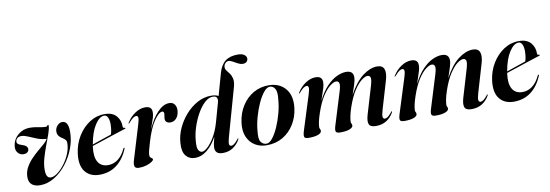

<svg xmlns="http://www.w3.org/2000/svg" viewBox="-55 -1109 4297 1500"><g transform="rotate(-10 2093.0 -359.0)"><path d="M468.5 -362.5Q468.5 -296.5 443.8 -230.8Q419 -165 376.2 -110.8Q333.5 -56.5 279.2 -23.8Q225 9 166.5 9Q125 9 101.5 -10.5Q78 -30 78 -70Q78 -109.5 96 -143.5Q114 -177.5 141.2 -206.5Q168.5 -235.5 197.2 -259.5Q226 -283.5 248.5 -303.5Q271 -323.5 278 -339.5Q240 -341 206 -354Q172 -367 143 -380.2Q114 -393.5 90.5 -395Q68 -396 55.8 -385.8Q43.5 -375.5 42 -361.5Q38 -338 75.5 -327Q126 -313 123 -283Q121.5 -268.5 110 -260.2Q98.5 -252 81.5 -252Q53 -252 35.2 -274Q17.5 -296 23 -330Q29.5 -380 69.5 -413.8Q109.5 -447.5 163 -447.5Q194.5 -447.5 231 -440Q267.5 -432.5 287 -432.5Q296 -432.5 300.2 -438.5Q304.5 -444.5 308.5 -444.5Q312.5 -444.5 312 -436.5Q311 -412 297.2 -373.2Q283.5 -334.5 265.8 -288Q248 -241.5 234.5 -193.5Q221 -145.5 221 -102.5Q221 -37 258 -36.5Q282 -36 310.8 -57Q339.5 -78 366.5 -112.8Q393.5 -147.5 411.5 -189Q429.5 -230.5 431.5 -271.5Q433 -293.5 424.5 -303.8Q416 -314 401.5 -323Q378.5 -337 370 -352Q361.5 -367 363 -386.5Q364.5 -410 381.8 -428.8Q399 -447.5 421 -447.5Q468.5 -447.5 468.5 -362.5Z M864 -157Q831.5 -77.5 774.2 -34.2Q717 9 638 9Q563.5 9 524.5 -40.5Q485.5 -90 498 -184.5Q507.5 -257.5 544.2 -318Q581 -378.5 636.2 -414.8Q691.5 -451 756.5 -451Q820 -451 850.5 -414.8Q881 -378.5 879.5 -331Q878.5 -318.5 893 -318.5Q898.5 -318 899 -315Q900 -312 894.5 -310Q887 -308 857 -298.2Q827 -288.5 785.5 -274.8Q744 -261 701 -246.8Q658 -232.5 624 -221.5Q623.5 -218 623 -214.5Q612.5 -137 637 -95.2Q661.5 -53.5 717.5 -53.5Q759.5 -53.5 795 -79.8Q830.5 -106 856 -160.5Q859.5 -166.5 863 -165.5Q867.5 -164.5 864 -157ZM752.5 -439.5Q714.5 -439.5 678.5 -384.2Q642.5 -329 626 -233Q664 -246 708.2 -261.2Q752.5 -276.5 778.5 -285Q783.5 -299 786.8 -318.8Q790 -338.5 790.5 -364.5Q790.5 -398 780.5 -418.8Q770.5 -439.5 752.5 -439.5Z M930.5 -345Q927.5 -346 931.5 -352Q959 -396 998.5 -422Q1038 -448 1078 -448Q1131 -448 1131 -402Q1131 -375.5 1120 -344.8Q1109 -314 1094 -269Q1129.5 -350.5 1175.5 -399.2Q1221.5 -448 1269.5 -448Q1299.5 -448 1313.5 -425.8Q1327.5 -403.5 1323 -371Q1318 -336 1299.2 -316.8Q1280.5 -297.5 1254 -297.5Q1235.5 -297.5 1224.2 -306.2Q1213 -315 1213 -333Q1213 -343.5 1215.5 -353.2Q1218 -363 1218 -372Q1218 -392 1204 -392Q1178 -392 1139.2 -337Q1100.5 -282 1068 -172Q1058.5 -138.5 1052 -114.8Q1045.5 -91 1045.5 -75Q1045.5 -57.5 1057 -51Q1068.5 -44.5 1068.5 -37Q1068.5 -29 1052.2 -18.2Q1036 -7.5 1009.5 0.8Q983 9 951.5 9Q922.5 9 917 -7.8Q911.5 -24.5 920.5 -55L1001.5 -322Q1014.5 -363.5 1012.5 -378.5Q1010.5 -393.5 997.5 -393.5Q987 -393.5 973.5 -384.5Q960 -375.5 937.5 -349.5Q933 -344.5 930.5 -345Z M1751 -72.5Q1730.5 -36 1696.2 -13.5Q1662 9 1616.5 9Q1584 9 1569.5 -4.5Q1555 -18 1555 -41.5Q1555 -55 1558.5 -74.5Q1562 -94 1571 -127.5Q1535 -62 1490.2 -26.5Q1445.5 9 1397 9Q1350.5 9 1323.2 -24.2Q1296 -57.5 1302 -127Q1305.5 -183.5 1331 -240.2Q1356.5 -297 1398 -344Q1439.5 -391 1491.5 -419.5Q1543.5 -448 1600 -448Q1639 -448 1659.5 -435.5L1708.5 -609Q1725.5 -671 1762.8 -699.8Q1800 -728.5 1861.5 -728.5Q1896 -728.5 1913.5 -715.8Q1931 -703 1931 -685.5Q1931 -670.5 1920.5 -660.2Q1910 -650 1891 -650Q1872 -650 1852.2 -660.5Q1832.5 -671 1814.2 -681.2Q1796 -691.5 1781.5 -691.5Q1768 -691.5 1756.5 -679.2Q1745 -667 1744.5 -647.5Q1744.5 -633 1755 -620Q1765.5 -607 1777.5 -590.2Q1789.5 -573.5 1795 -548.8Q1800.5 -524 1790.5 -487L1683 -105Q1672 -65.5 1674 -50.5Q1676 -35.5 1690.5 -35.5Q1701 -35.5 1713.5 -44.5Q1726 -53.5 1745 -77Q1750 -84 1752 -83.5Q1756 -82.5 1751 -72.5ZM1423 -121Q1417.5 -69.5 1428.5 -49.2Q1439.5 -29 1458.5 -29Q1475 -29 1502 -53.2Q1529 -77.5 1556.8 -123.8Q1584.5 -170 1603.5 -236L1646.5 -389.5Q1651.5 -409 1645.2 -423.5Q1639 -438 1612 -438Q1580 -438 1548 -408.2Q1516 -378.5 1489 -330.5Q1462 -282.5 1444.2 -227.2Q1426.5 -172 1423 -121Z M2063.5 -450Q2147 -448 2192.8 -391.2Q2238.5 -334.5 2226 -238.5Q2217.5 -170 2183 -113.8Q2148.5 -57.5 2092.8 -24.2Q2037 9 1964 9Q1912 9 1871.8 -15.5Q1831.5 -40 1811.2 -86.5Q1791 -133 1799.5 -198.5Q1809 -273 1845.5 -330.2Q1882 -387.5 1938.2 -419.5Q1994.5 -451.5 2063.5 -450ZM1964.5 -3.5Q1988 -3.5 2012.5 -34.8Q2037 -66 2058.8 -115.2Q2080.5 -164.5 2095.2 -219.8Q2110 -275 2113.5 -323Q2121.5 -384.5 2107.5 -410.2Q2093.5 -436 2067.5 -437.5Q2043 -438.5 2017.5 -407.8Q1992 -377 1969.5 -327.5Q1947 -278 1931.2 -221.5Q1915.5 -165 1911.5 -114.5Q1903.5 -50.5 1920 -27Q1936.5 -3.5 1964.5 -3.5Z M2516.5 -46 2597 -307Q2611.5 -354 2606.2 -371Q2601 -388 2582 -388Q2564 -388 2535 -366.2Q2506 -344.5 2474.5 -296.5Q2443 -248.5 2416 -169.5Q2401.5 -127 2396.2 -99.8Q2391 -72.5 2391 -59Q2391 -50 2395 -44Q2399 -38 2399 -29Q2399 -12 2372.2 -1.5Q2345.5 9 2298 9Q2267 9 2262.5 -4.2Q2258 -17.5 2268 -50.5L2355 -326.5Q2367 -364 2364.8 -378.8Q2362.5 -393.5 2349.5 -393.5Q2339 -393.5 2325.5 -384.5Q2312 -375.5 2289.5 -349.5Q2285 -344.5 2282.5 -345Q2279.5 -345.5 2283.5 -352Q2311 -396 2350.5 -422Q2390 -448 2430 -448Q2483 -448 2483 -401Q2483 -381 2475.8 -355.8Q2468.5 -330.5 2459.2 -305Q2450 -279.5 2443.5 -258Q2479 -329 2519.2 -370.5Q2559.5 -412 2599 -430Q2638.5 -448 2672 -448Q2729 -448 2729 -396.5Q2729 -373 2716.8 -336Q2704.5 -299 2692 -261.5Q2745 -359.5 2804.2 -403.8Q2863.5 -448 2918 -448Q2961 -448 2973 -417Q2985 -386 2968 -328.5L2903 -109Q2889.5 -64 2893.2 -49.8Q2897 -35.5 2909 -35.5Q2919.5 -35.5 2932.2 -44.5Q2945 -53.5 2964 -77Q2969 -84 2971 -83.5Q2975 -82.5 2970 -72.5Q2949.5 -36 2914.8 -13.5Q2880 9 2830 9Q2786 9 2776 -15Q2766 -39 2780.5 -89L2845.5 -307Q2859.5 -354 2854.8 -371Q2850 -388 2831 -388Q2813 -388 2784.2 -366.5Q2755.5 -345 2723.8 -296.8Q2692 -248.5 2665 -169.5Q2651 -128 2645.8 -99.8Q2640.5 -71.5 2640.5 -57.5Q2640.5 -48.5 2644.5 -42.5Q2648.5 -36.5 2648.5 -28Q2648.5 -11.5 2621.8 -0.8Q2595 10 2548 10Q2517 10 2512.2 -3Q2507.5 -16 2516.5 -46Z M3275.5 -46 3356 -307Q3370.5 -354 3365.2 -371Q3360 -388 3341 -388Q3323 -388 3294 -366.2Q3265 -344.5 3233.5 -296.5Q3202 -248.5 3175 -169.5Q3160.5 -127 3155.2 -99.8Q3150 -72.5 3150 -59Q3150 -50 3154 -44Q3158 -38 3158 -29Q3158 -12 3131.2 -1.5Q3104.5 9 3057 9Q3026 9 3021.5 -4.2Q3017 -17.5 3027 -50.5L3114 -326.5Q3126 -364 3123.8 -378.8Q3121.5 -393.5 3108.5 -393.5Q3098 -393.5 3084.5 -384.5Q3071 -375.5 3048.5 -349.5Q3044 -344.5 3041.5 -345Q3038.5 -345.5 3042.5 -352Q3070 -396 3109.5 -422Q3149 -448 3189 -448Q3242 -448 3242 -401Q3242 -381 3234.8 -355.8Q3227.5 -330.5 3218.2 -305Q3209 -279.5 3202.5 -258Q3238 -329 3278.2 -370.5Q3318.5 -412 3358 -430Q3397.5 -448 3431 -448Q3488 -448 3488 -396.5Q3488 -373 3475.8 -336Q3463.5 -299 3451 -261.5Q3504 -359.5 3563.2 -403.8Q3622.5 -448 3677 -448Q3720 -448 3732 -417Q3744 -386 3727 -328.5L3662 -109Q3648.5 -64 3652.2 -49.8Q3656 -35.5 3668 -35.5Q3678.5 -35.5 3691.2 -44.5Q3704 -53.5 3723 -77Q3728 -84 3730 -83.5Q3734 -82.5 3729 -72.5Q3708.5 -36 3673.8 -13.5Q3639 9 3589 9Q3545 9 3535 -15Q3525 -39 3539.5 -89L3604.5 -307Q3618.5 -354 3613.8 -371Q3609 -388 3590 -388Q3572 -388 3543.2 -366.5Q3514.5 -345 3482.8 -296.8Q3451 -248.5 3424 -169.5Q3410 -128 3404.8 -99.8Q3399.5 -71.5 3399.5 -57.5Q3399.5 -48.5 3403.5 -42.5Q3407.5 -36.5 3407.5 -28Q3407.5 -11.5 3380.8 -0.8Q3354 10 3307 10Q3276 10 3271.2 -3Q3266.5 -16 3275.5 -46Z M4151 -157Q4118.5 -77.5 4061.2 -34.2Q4004 9 3925 9Q3850.5 9 3811.5 -40.5Q3772.5 -90 3785 -184.5Q3794.5 -257.5 3831.2 -318Q3868 -378.5 3923.2 -414.8Q3978.5 -451 4043.5 -451Q4107 -451 4137.5 -414.8Q4168 -378.5 4166.5 -331Q4165.5 -318.5 4180 -318.5Q4185.5 -318 4186 -315Q4187 -312 4181.5 -310Q4174 -308 4144 -298.2Q4114 -288.5 4072.5 -274.8Q4031 -261 3988 -246.8Q3945 -232.5 3911 -221.5Q3910.5 -218 3910 -214.5Q3899.5 -137 3924 -95.2Q3948.5 -53.5 4004.5 -53.5Q4046.5 -53.5 4082 -79.8Q4117.5 -106 4143 -160.5Q4146.5 -166.5 4150 -165.5Q4154.5 -164.5 4151 -157ZM4039.5 -439.5Q4001.5 -439.5 3965.5 -384.2Q3929.5 -329 3913 -233Q3951 -246 3995.2 -261.2Q4039.5 -276.5 4065.5 -285Q4070.5 -299 4073.8 -318.8Q4077 -338.5 4077.5 -364.5Q4077.5 -398 4067.5 -418.8Q4057.5 -439.5 4039.5 -439.5Z"/></g></svg>

Font: Fraunces 144pt S000 SemiBold
Style: Italic
Weight: 600
Italic angle: -16°
Version: Version 1.000; ttfautohint (v1.8.3)